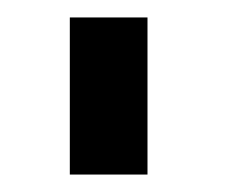

<svg xmlns="http://www.w3.org/2000/svg" viewBox="-20 -740 269 220"><path d="M60 -540V-720H149V-540Z"/></svg>

Font: Manrope Medium
Style: Medium
Weight: 500
Designer: Mikhail Sharanda
Foundry: Mikhail Sharanda
Version: Version 4.000;hotconv 1.0.109;makeotfexe 2.5.65596